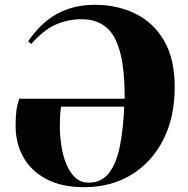

<svg xmlns="http://www.w3.org/2000/svg" viewBox="-20 -765 783 799"><path d="M330 14Q237 14 173.5 -19.5Q110 -53 77.5 -110.5Q45 -168 45 -240Q45 -278 48 -302.5Q51 -327 60 -354H499Q499 -478 479 -550.5Q459 -623 419 -654Q379 -685 320 -685Q263 -685 212.5 -663Q162 -641 110 -582L97 -593Q151 -672 219.5 -708.5Q288 -745 374 -745Q469 -745 544.5 -707.5Q620 -670 663.5 -594.5Q707 -519 707 -403Q707 -276 659 -182.5Q611 -89 526 -37.5Q441 14 330 14ZM349 -5Q403 -5 434 -45.5Q465 -86 479 -157Q493 -228 497 -321H234Q231 -302 230 -278.5Q229 -255 229 -241Q229 -202 235 -161Q241 -120 255 -84.5Q269 -49 292 -27Q315 -5 349 -5Z"/></svg>

Font: Literata 72pt ExtraBold
Style: Italic
Weight: 800
Italic angle: -2°
Designer: Latin by Veronika Burian and Jose Scaglione. Greek by Irene Vlachou. Cyrillic by Vera Evstafieva
Foundry: TypeTogether
Version: Version 3.002